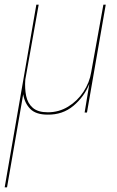

<svg xmlns="http://www.w3.org/2000/svg" viewBox="-20 -480 501 819"><path d="M88 -141Q85 -103 91.5 -71Q98 -39 120 -20Q142 -1 184 -1Q231 -1 270.5 -25Q310 -49 336 -88.5Q362 -128 369 -172L421 -460H431L351 0H341L361 -122Q339 -67 293 -28.5Q247 10 183 9Q133 9 109 -15.5Q85 -40 79 -78L10 319H0L135 -460H145Z"/></svg>

Font: Jost Thin
Style: Italic
Weight: 200
Italic angle: -5°
Version: Version 3.710